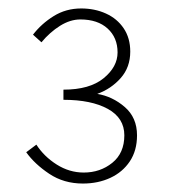

<svg xmlns="http://www.w3.org/2000/svg" viewBox="-20 -832 400 454"><path d="M176 -398Q131 -398 96.5 -421Q62 -444 42 -472L66 -490Q84 -462 114 -443Q144 -424 178 -424Q217 -424 245.5 -447Q274 -470 274 -512Q274 -553 235 -574.5Q196 -596 130 -596V-620Q192 -620 225 -647Q258 -674 258 -708Q258 -743 234.5 -764.5Q211 -786 170 -786Q146 -786 122 -771Q98 -756 78 -732L58 -750Q78 -776 107 -794Q136 -812 172 -812Q204 -812 230.5 -800Q257 -788 272.5 -765Q288 -742 288 -710Q288 -673 265.5 -647.5Q243 -622 210 -610Q246 -604 275 -579Q304 -554 304 -512Q304 -476 287 -450.5Q270 -425 241 -411.5Q212 -398 176 -398Z"/></svg>

Font: Source Sans 3 Variable
Style: Regular
Weight: 200
Designer: Paul D. Hunt
Foundry: Adobe Systems Incorporated
Version: Version 3.026